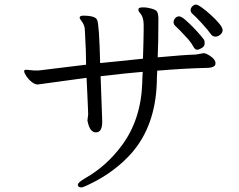

<svg xmlns="http://www.w3.org/2000/svg" viewBox="-20 -767 1040 834"><path d="M798 -596Q760 -638 740 -656Q734 -662 734 -671Q734 -680 741 -688Q748 -696 757.5 -696Q767 -696 783.5 -682Q800 -668 818.5 -649Q837 -630 850.5 -614Q864 -598 866.5 -594Q869 -590 869 -578Q869 -566 856.5 -558.5Q844 -551 835.5 -551Q827 -551 820 -564.5Q813 -578 798 -596ZM830 -530 864 -536H866Q877 -535 895.5 -522Q914 -509 916 -495V-491Q916 -472 874 -472Q784 -470 663 -460Q661 -424 661 -405Q654 -222 555 -106Q480 -19 363 36Q341 47 332.5 47Q324 47 321 43Q318 39 318 36Q318 25 352 6Q444 -47 509 -135Q593 -248 598 -409Q598 -425 600 -455Q537 -450 417 -436L424 -242V-238Q424 -192 397 -192Q374 -192 364 -226Q361 -239 360 -242V-245L363 -271Q363 -276 362 -298.5Q361 -321 359.5 -355.5Q358 -390 356 -429L144 -400Q131 -400 117 -411.5Q103 -423 94 -437Q85 -451 85 -457Q85 -463 88.5 -463.5Q92 -464 96 -464L126 -461H149L354 -486Q354 -543 349 -628L348 -645Q345 -661 335.5 -673.5Q326 -686 326 -690V-692Q329 -699 341 -699Q395 -699 402 -680Q411 -661 415 -493L601 -512Q602 -546 603 -580Q604 -614 604 -633V-661Q604 -694 586 -713Q581 -719 581 -725L582 -729Q584 -735 601.5 -735Q619 -735 638.5 -729.5Q658 -724 662.5 -716Q667 -708 668 -691V-674Q668 -588 665 -518Q783 -529 830 -530ZM898 -616Q884 -636 857 -665.5Q830 -695 819 -704Q808 -713 808 -722.5Q808 -732 815.5 -739.5Q823 -747 831 -747Q839 -747 857 -734Q875 -721 896 -702Q917 -683 932 -665Q947 -647 947 -636Q947 -625 937 -616.5Q927 -608 916 -608Q905 -608 898 -616Z"/></svg>

Font: LXGW Bright GB
Style: Regular
Weight: 400
Designer: Christian Thalmann (Catharsis Fonts)
Foundry: LXGW / Christian Thalmann (Catharsis Fonts) / Fontworks Inc.
Version: Version 5.510